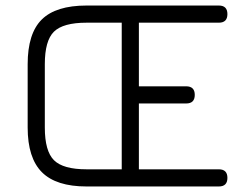

<svg xmlns="http://www.w3.org/2000/svg" viewBox="-20 -674 887 694"><path d="M771 -62Q802 -62 802 -31Q802 0 771 0H293Q183 0 131.5 -51.5Q80 -103 80 -213V-442Q80 -553 131 -603.5Q182 -654 293 -654H771Q802 -654 802 -623Q802 -592 771 -592H482V-362H653Q684 -362 684 -331Q684 -300 653 -300H482V-62ZM142 -213Q142 -128 175 -95Q208 -62 293 -62H420V-592H293Q208 -592 175 -559.5Q142 -527 142 -442Z"/></svg>

Font: Jura Medium
Style: Regular
Weight: 500
Designer: Daniel Johnson, Alexei Vanyashin
Foundry: Daniel Johnson
Version: Version 5.103